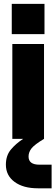

<svg xmlns="http://www.w3.org/2000/svg" viewBox="-20 -732 296 1012"><path d="M42 -711.5H214.5V-552H42ZM212 0Q162 30 146.2 50Q130.5 70 130.5 93Q130.5 136 187.5 136H252V260.5H179.5Q102.5 260.5 56.8 226.8Q11 193 11 136Q11 88 37.2 56.5Q63.5 25 102 0H45V-500H212V0Z"/></svg>

Font: Overused Grotesk ExtraBold
Style: Regular
Weight: 800
Version: Version 0.004